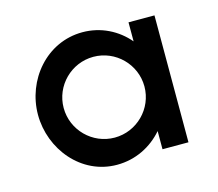

<svg xmlns="http://www.w3.org/2000/svg" viewBox="-74 -540 731 643"><g transform="rotate(-15 291.5 -218.5)"><path d="M274 -359C351 -359 414 -296 414 -219C414 -142 351 -79 274 -79C197 -79 134 -142 134 -219C134 -296 197 -359 274 -359ZM418 -374C380 -419 324 -448 260 -448C135 -448 45 -339 45 -219C45 -100 134 11 258 11C323 11 379 -18 418 -63V0H508V-440H418Z"/></g></svg>

Font: Glacial Indifference
Style: Medium
Weight: 500
Version: Version 1.001